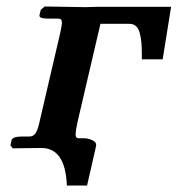

<svg xmlns="http://www.w3.org/2000/svg" viewBox="-20 -454 545 589"><path d="M106 0 19 1 12.2 -7.8 15.1 -22.9Q18.1 -35.2 46.9 -35.2H69.8Q82 -35.2 88.6 -44.7Q95.2 -54.2 100.1 -75.2L165 -354Q169.9 -377.4 169.9 -383.8Q169.9 -392.1 167 -394.5Q164.1 -397 155.8 -397H126Q112.8 -397 106.4 -399.7Q100.1 -402.3 101.1 -407.2L105 -423.8L117.2 -434.1L242.2 -432.1Q248 -432.1 260.7 -432.6Q273.4 -433.1 279.8 -433.1H504.9L479 -272H415V-290Q415 -310.5 413.6 -325.2Q412.1 -339.8 408.4 -353.5Q404.8 -367.2 397 -374Q389.2 -380.9 377 -380.9H288.1L216.8 -75.2Q211.9 -49.8 211.9 -42Q211.9 -29.8 221.2 -29.8H237.8Q250 -29.8 262.5 -24.2Q274.9 -18.6 274.9 -9.8V-6.8L247.1 115.2H185.1Q180.7 0 106.9 0Z"/></svg>

Font: Linux Libertine
Style: Bold Italic
Weight: 700
Italic angle: -11.5°
Designer: Philipp H. Poll
Foundry: Philipp H. Poll
Version: Version 4.0.5